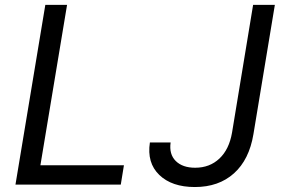

<svg xmlns="http://www.w3.org/2000/svg" viewBox="-20 -747 1145 777"><path d="M42.6 0 163.4 -727.3H251.4L143.5 -78.1H481.5L468.8 0ZM1004.3 -727.3H1092.3L1005.7 -204.5Q988.6 -100.9 926.8 -45.5Q865.1 9.9 768.5 9.9Q675.4 9.9 624.6 -39.1Q573.9 -88.1 586.6 -170.5H670.5Q663.7 -122.9 691.2 -95.5Q718.8 -68.2 769.9 -68.2Q828.5 -68.2 867.9 -105.3Q907.3 -142.4 919 -210.2Z"/></svg>

Font: Karasuma Gothic
Style: Italic
Weight: 400
Italic angle: -9.39999°
Designer: Rasmus Andersson / Ryoko Nishizuka
Foundry: Genbu
Version: Version 1.00